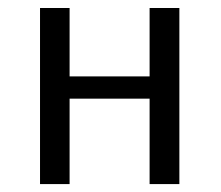

<svg xmlns="http://www.w3.org/2000/svg" viewBox="-20 -465 557 485"><path d="M81.1 0V-444.8H155.8V-272H357.9V-444.8H433.1V0H357.9V-215.8H155.8V0Z"/></svg>

Font: CMU Sans Serif
Style: Medium
Weight: 500
Version: Version 0.7.0